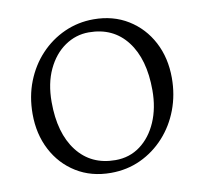

<svg xmlns="http://www.w3.org/2000/svg" viewBox="-76 -737 882 830"><g transform="rotate(-10 365.5 -321.5)"><path d="M346 12Q260 12 194.5 -28.5Q129 -69 92.5 -139Q56 -209 56 -297Q56 -374 81.5 -439Q107 -504 152.5 -552.5Q198 -601 258 -628Q318 -655 386 -655Q472 -655 537.5 -614.5Q603 -574 639.5 -504.5Q676 -435 676 -347Q676 -273 651.5 -208Q627 -143 582 -93.5Q537 -44 477 -16Q417 12 346 12ZM375 -39Q437 -39 484 -74Q531 -109 557.5 -170Q584 -231 584 -309Q584 -446 523.5 -524.5Q463 -603 356 -603Q299 -603 251 -570Q203 -537 174.5 -476.5Q146 -416 146 -334Q146 -197 207 -118Q268 -39 375 -39Z"/></g></svg>

Font: Petrona
Style: Regular
Weight: 400
Designer: Ringo R. Seeber
Foundry: Ringo R. Seeber
Version: Version 2.001; ttfautohint (v1.8.3)